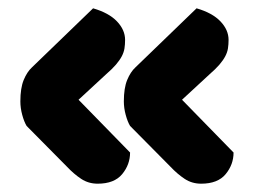

<svg xmlns="http://www.w3.org/2000/svg" viewBox="-20 -461 614 462"><path d="M542 -94Q542 -65 523 -42Q504 -19 464 -19Q442 -19 424.5 -30.5Q407 -42 390 -60L293 -158Q287 -168 282.5 -184.5Q278 -201 278 -217Q278 -249 286 -268.5Q294 -288 306 -299L453 -441Q491 -430 510.5 -409.5Q530 -389 530 -365Q530 -354 528.5 -344.5Q527 -335 522 -325.5Q517 -316 508 -305.5Q499 -295 484 -282L418 -221ZM293 -94Q293 -65 274 -42Q255 -19 215 -19Q193 -19 175.5 -30.5Q158 -42 141 -60L44 -158Q38 -168 33.5 -184.5Q29 -201 29 -217Q29 -249 37 -268.5Q45 -288 57 -299L204 -441Q242 -430 261.5 -409.5Q281 -389 281 -365Q281 -354 279.5 -344.5Q278 -335 273 -325.5Q268 -316 259 -305.5Q250 -295 235 -282L169 -221Z"/></svg>

Font: Baloo
Style: Regular
Weight: 400
Designer: Sarang Kulkarni and Ek Type
Foundry: Ek Type
Version: Version 1.100;PS 1.000;hotconv 1.0.88;makeotf.lib2.5.647800;